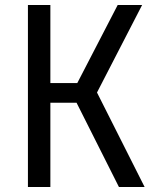

<svg xmlns="http://www.w3.org/2000/svg" viewBox="-20 -750 640 770"><path d="M92 0V-730H182V-417H290L452 -730H550L369 -379L560 0H457L287 -338H182V0Z"/></svg>

Font: JetBrainsMono NF
Style: Regular
Weight: 400
Designer: Philipp Nurullin, Konstantin Bulenkov
Foundry: JetBrains
Version: Version 2.251; ttfautohint (v1.8.3);Nerd Fonts 2.2.2